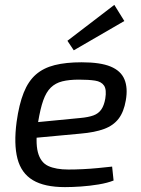

<svg xmlns="http://www.w3.org/2000/svg" viewBox="-20 -754 577 786"><path d="M314 -499Q391 -499 433 -481.5Q475 -464 489.5 -429Q504 -394 495 -343Q487 -296 465.5 -268Q444 -240 406 -226Q368 -212 310 -207L73 -185L82 -249L309 -271Q342 -274 362.5 -281.5Q383 -289 394.5 -305.5Q406 -322 411 -350Q417 -387 406 -403.5Q395 -420 369 -424Q343 -428 303 -428Q263 -428 235 -421Q207 -414 188 -395.5Q169 -377 157 -343Q145 -309 136 -254Q124 -173 135 -131Q146 -89 177.5 -74.5Q209 -60 260 -60Q287 -60 318.5 -61.5Q350 -63 381 -66Q412 -69 439 -72L445 -15Q420 -5 384 1Q348 7 311.5 9.5Q275 12 246 12Q162 12 114.5 -16.5Q67 -45 51.5 -104.5Q36 -164 48 -255Q58 -327 77 -374.5Q96 -422 127 -449Q158 -476 204 -487.5Q250 -499 314 -499ZM448 -734 489 -668 282 -548 256 -587Z"/></svg>

Font: Exo 2
Style: Italic
Weight: 400
Italic angle: -8°
Designer: Natanael Gama
Foundry: Natanael Gama
Version: Version 2.010